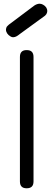

<svg xmlns="http://www.w3.org/2000/svg" viewBox="-20 -1011 287 1031"><path d="M87 -37C87 -12 99 0 123 0C148 0 160 -12 160 -37V-705C160 -730 148 -742 123 -742C99 -742 87 -730 87 -705ZM222 -927 229 -935C232 -941 234 -946 234 -952C234 -965 226 -978 211 -986C205 -989 199 -991 193 -991C183 -991 173 -987 164 -981L28 -879C25 -877 18 -869 16 -867C14 -862 12 -857 12 -852C12 -838 21 -824 37 -815C42 -812 46 -811 51 -811C64 -811 76 -820 86 -828Z"/></svg>

Font: Numismatica Pro
Style: Regular
Weight: 400
Designer: Chris Hopkins
Foundry: Edward C. D. Hopkins
Version: Version 2.19D